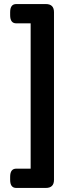

<svg xmlns="http://www.w3.org/2000/svg" viewBox="-20 -788 361 946"><path d="M206 -768Q246 -768 246 -728V98Q246 138 206 138H60Q30 138 30 98V83Q30 43 60 43H131V-673H60Q30 -673 30 -713V-728Q30 -768 60 -768Z"/></svg>

Font: Asap Semi Expanded
Style: Bold
Weight: 700
Width: 6
Designer: Pablo Cosgaya
Foundry: Omnibus-Type
Version: Version 3.001; ttfautohint (v1.8.4.7-5d5b)